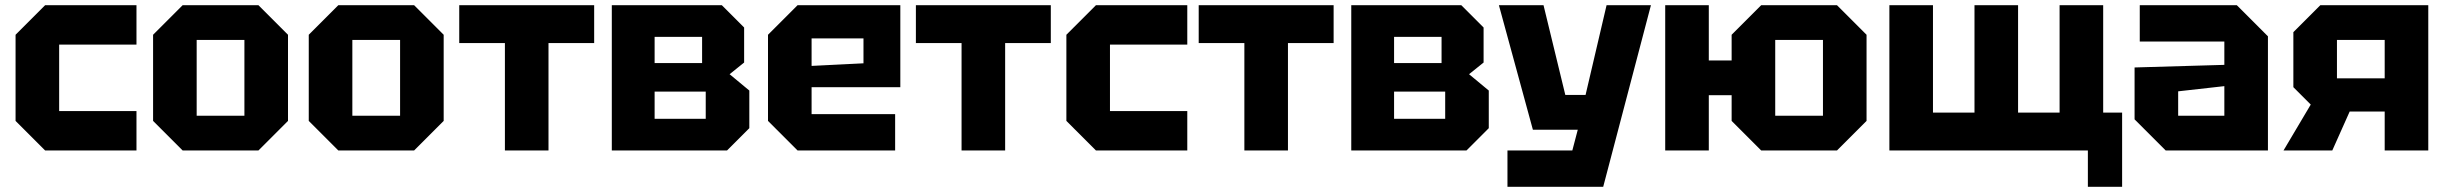

<svg xmlns="http://www.w3.org/2000/svg" viewBox="-20 -580 9427 740"><path d="M40 -114V-446L154 -560H506V-408H208V-152H506V0H154Z M570 -114V-446L684 -560H976L1090 -446V-114L976 0H684ZM738 -134H922V-426H738Z M1170 -114V-446L1284 -560H1576L1690 -446V-114L1576 0H1284ZM1338 -134H1522V-426H1338Z M2094 0V-414H2270V-560H1750V-414H1926V0Z M2338 -560V0H2782L2868 -86V-231L2792 -294L2848 -339V-474L2762 -560ZM2503 -337V-438H2686V-337ZM2503 -122V-227H2700V-122Z M2940 -114V-446L3054 -560H3450V-244H3108V-140H3430V0H3054ZM3108 -326 3308 -336V-432H3108Z M3854 0V-414H4030V-560H3510V-414H3686V0Z M4090 -114V-446L4204 -560H4556V-408H4258V-152H4556V0H4204Z M4944 0V-414H5120V-560H4600V-414H4776V0Z M5188 -560V0H5632L5718 -86V-231L5642 -294L5698 -339V-474L5612 -560ZM5353 -337V-438H5536V-337ZM5353 -122V-227H5550V-122Z M5790 140V0H6040L6061 -80H5888L5757 -560H5929L6013 -214H6091L6172 -560H6343L6159 140Z M6398 0V-560H6566V-347H6654V-446L6768 -560H7060L7174 -446V-114L7060 0H6768L6654 -114V-213H6566V0ZM6822 -134H7006V-426H6822Z M7758 -560V-146H7918V-560H8086V-146H8159V140H8027V0H7262V-560H7430V-146H7590V-560Z M8207 -120V-320L8553 -330V-420H8227V-560H8601L8721 -440V0H8327ZM8375 -228V-134H8553V-248Z M8987 -278H9171V-426H8987ZM8819 -244V-456L8923 -560H9339V0H9171V-150H9036L8969 0H8781L8886 -177Z"/></svg>

Font: Tektur
Style: Bold
Weight: 700
Designer: Adam Jagosz
Foundry: Adam Jagosz
Version: Version 1.005;gftools[0.9.30]